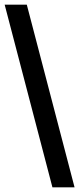

<svg xmlns="http://www.w3.org/2000/svg" viewBox="-20 -755 340 824"><path d="M300 49H205L0 -735H95Z"/></svg>

Font: Archivo SemiBold
Style: Bold
Weight: 700
Version: Version 2.001